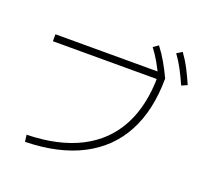

<svg xmlns="http://www.w3.org/2000/svg" viewBox="-146 -1025 1292 1221"><g transform="rotate(20 500.0 -414.5)"><path d="M136 -20Q350 -25 496.5 -100Q643 -175 718 -316Q793 -457 793 -660L817 -636H90V-683H825L842 -657Q841 -441 760.5 -290.5Q680 -140 524 -59.5Q368 21 142 26ZM803 -638Q777 -694 752.5 -737Q728 -780 699 -818L733 -842Q766 -799 791.5 -754.5Q817 -710 842 -657ZM953 -650Q928 -706 904.5 -750Q881 -794 853 -832L889 -855Q920 -812 944 -766Q968 -720 991 -667Z"/></g></svg>

Font: M PLUS 1 Light
Style: Regular
Weight: 300
Designer: Coji Morishita
Foundry: UNDERFOREST DESIGN
Version: Version 1.001